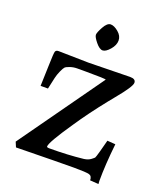

<svg xmlns="http://www.w3.org/2000/svg" viewBox="-138 -808 792 930"><g transform="rotate(20 258.0 -343.5)"><path d="M277 -585Q261 -585 241 -609.5Q221 -634 221 -645.5Q221 -657 237.5 -687Q254 -717 272 -717Q290 -717 312 -698.5Q334 -680 334 -656Q334 -632 313.5 -608.5Q293 -585 277 -585ZM479 14 480 30 436 27Q436 5 420.5 0.5Q405 -4 341.5 -4Q278 -4 44 0L33 -26L340 -457Q340 -461 238 -461Q212 -461 192.5 -461Q173 -461 155.5 -455Q138 -449 132.5 -443.5Q127 -438 118 -418Q109 -398 105 -380Q101 -362 92 -321H54Q56 -369 57.5 -429.5Q59 -490 62 -499.5Q65 -509 79 -509L234 -506L447 -510Q476 -510 476 -490Q476 -470 413 -394L387 -362Q316 -273 266 -198Q184 -78 184 -56Q184 -51 197 -51Q291 -51 372 -60Q394 -63 407.5 -73.5Q421 -84 421.5 -85.5Q422 -87 425.5 -96Q429 -105 449 -182L491 -179Q479 -69 479 14Z"/></g></svg>

Font: Prociono
Style: Regular
Weight: 400
Designer: Barry Schwartz
Foundry: The Crud Factory
Version: Version 2.301